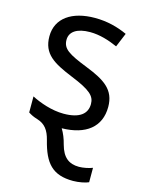

<svg xmlns="http://www.w3.org/2000/svg" viewBox="-119 -616 689 925"><g transform="rotate(15 226.0 -153.0)"><path d="M338 240C367 240 400 233 415 226V154C398 161 369 167 348 167C297 167 266 142 250 83C243 55 233 30 220 9C340 7 410 -48 410 -148C410 -234 355 -269 259 -307C163 -345 132 -364 132 -409C132 -449 167 -474 233 -474C281 -474 328 -459 371 -440L400 -510C352 -532 299 -546 238 -546C124 -546 48 -495 48 -404C48 -316 105 -284 202 -244C301 -204 326 -180 326 -140C326 -92 291 -61 210 -61C151 -61 90 -83 49 -104V-24C63 -15 75 -9 95 -3C134 9 154 35 166 83C193 191 235 240 338 240Z"/></g></svg>

Font: Noto Sans Thai
Style: Regular
Weight: 400
Designer: Monotype Design Team
Foundry: Monotype Imaging Inc.
Version: Version 1.901